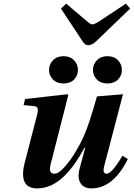

<svg xmlns="http://www.w3.org/2000/svg" viewBox="-20 -1017 731 1049"><path d="M313 -970.2 341.8 -997.1 455.1 -900.9Q474.1 -883.8 484.9 -883.8Q495.6 -883.8 522.9 -900.9L668 -997.1L690.9 -970.2L511.2 -796.9Q484.4 -770 462.9 -770Q451.2 -770 443.4 -776.9Q435.5 -783.7 426.8 -797.9ZM108.9 -442.9 117.2 -476.1 348.1 -502 353 -497.1 258.8 -127.9Q253.4 -107.9 252.9 -95.5Q252.4 -83 258.3 -75.4Q264.2 -67.9 277.8 -67.9Q299.8 -67.9 333 -105Q366.2 -142.1 395 -190.9Q423.8 -239.7 442.9 -285.2Q467.8 -341.8 509.8 -490.2L651.9 -502L550.8 -115.2Q536.6 -67.9 563 -67.9Q578.6 -67.9 602.3 -96.9Q626 -126 648.9 -166L678.2 -147.9Q599.1 12.2 479 12.2Q437.5 12.2 419.7 -16.8Q401.9 -45.9 415 -96.2L445.8 -210H441.9Q416 -162.6 390.1 -125.5Q364.3 -88.4 331.8 -55.9Q299.3 -23.4 261.5 -5.6Q223.6 12.2 183.1 12.2Q78.1 12.2 116.2 -132.8L183.1 -391.1Q189 -413.6 185.5 -424.6Q182.1 -435.5 168 -437ZM327.1 -710Q363.8 -710 384.8 -687.7Q405.8 -665.5 405.8 -634.8Q405.8 -604.5 385 -582.8Q364.3 -561 327.1 -561Q290.5 -561 269.3 -582.8Q248 -604.5 248 -634.8Q248 -665 269.5 -687.5Q291 -710 327.1 -710ZM566.9 -710Q603.5 -710 624.8 -687.7Q646 -665.5 646 -634.8Q646 -604.5 625 -582.8Q604 -561 566.9 -561Q530.3 -561 509 -582.8Q487.8 -604.5 487.8 -634.8Q487.8 -665 509.3 -687.5Q530.8 -710 566.9 -710Z"/></svg>

Font: Linguistics Pro
Style: Bold Italic
Weight: 700
Italic angle: -12°
Designer: Stefan Peev, Context Ltd
Foundry: Stefan Peev, Context Ltd
Version: Version 001.000